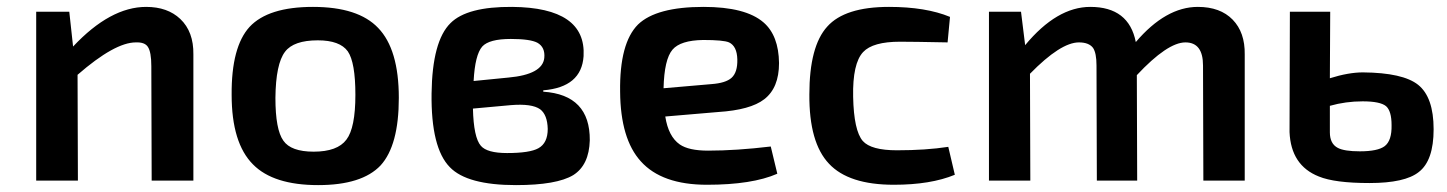

<svg xmlns="http://www.w3.org/2000/svg" viewBox="-20 -524 4199 557"><path d="M192 -389Q300 -504 404 -504Q466 -504 503 -469Q542 -432 541 -366V0H420L419 -332Q419 -373 409 -388Q400 -402 374 -401Q313 -401 205 -307L206 0H85V-490H181Z M1077 -443Q1137 -381 1137 -240Q1137 -102 1084 -44Q1030 13 903 13Q773 13 714 -47Q652 -109 652 -249Q651 -388 704 -446Q758 -504 888 -504Q1019 -504 1077 -443ZM807 -374Q780 -339 779 -240Q779 -148 802 -116Q824 -84 890 -84Q959 -84 985 -119Q1011 -153 1011 -249Q1011 -343 989 -375Q966 -407 902 -407Q832 -407 807 -374Z M1556 -258Q1692 -249 1691 -117Q1689 -45 1643 -16Q1595 13 1477 13Q1335 13 1285 -39Q1230 -95 1232 -253Q1234 -405 1287 -457Q1335 -505 1466 -504Q1681 -502 1673 -361Q1667 -271 1556 -262ZM1455 -299Q1554 -308 1559 -356Q1562 -387 1539 -400Q1518 -411 1462 -411Q1399 -411 1379 -389Q1358 -365 1354 -289ZM1352 -209Q1354 -125 1375 -101Q1393 -80 1451 -80Q1517 -80 1542 -94Q1569 -109 1569 -150Q1568 -191 1547 -207Q1523 -224 1462 -219Z M2235 -20Q2162 12 2031 12Q1900 12 1839 -56Q1780 -121 1779 -258Q1777 -399 1831 -453Q1884 -504 2021 -504Q2143 -504 2195 -459Q2239 -421 2240 -341Q2240 -269 2197 -236Q2157 -205 2063 -199L1910 -186Q1919 -128 1952 -105Q1978 -87 2034 -87Q2116 -87 2216 -99ZM2044 -280Q2085 -283 2102 -298Q2120 -314 2119 -352Q2118 -390 2095 -401Q2079 -408 2020 -408Q1954 -407 1931 -380Q1907 -352 1905 -268Z M2750 -17Q2680 12 2573 12Q2442 12 2385 -49Q2327 -110 2328 -250Q2328 -390 2380 -447Q2431 -504 2559 -504Q2666 -504 2736 -475L2729 -401Q2628 -403 2591 -403Q2512 -403 2484 -373Q2453 -340 2455 -243Q2457 -145 2483 -115Q2507 -88 2582 -88Q2666 -88 2731 -98Z M2954 -393Q3046 -504 3143 -504Q3255 -504 3275 -402Q3362 -504 3455 -504Q3520 -504 3556 -467Q3592 -430 3591 -366V0H3471L3470 -334Q3470 -401 3419 -401Q3367 -401 3278 -306L3279 0H3162L3161 -334Q3161 -370 3151 -385Q3139 -401 3110 -401Q3057 -401 2968 -310L2969 0H2849V-490H2942Z M3838 -297Q3892 -314 3934 -314Q4050 -313 4094 -278Q4139 -242 4139 -149Q4139 -58 4096 -25Q4056 7 3953 7Q3852 7 3806 -12Q3725 -44 3721 -141L3722 -490H3839ZM3838 -140Q3838 -107 3861 -95Q3880 -85 3925 -85Q3977 -85 3997 -100Q4018 -116 4017 -161Q4017 -202 4001 -216Q3984 -230 3933 -230Q3884 -230 3838 -217Z"/></svg>

Font: Taylor Sans Upright Semi Bold
Style: Regular
Weight: 600
Italic angle: -8°
Designer: Natanael Gama
Version: Version 1.001 September 8, 2015